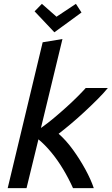

<svg xmlns="http://www.w3.org/2000/svg" viewBox="-20 -979 581 999"><path d="M20 0 202 -759 305 -776 193 -313Q227 -337 260.5 -365Q294 -393 325.5 -421.5Q357 -450 383 -476Q409 -502 426 -521H541Q519 -494 487.5 -462.5Q456 -431 420.5 -398Q385 -365 350 -335.5Q315 -306 285 -283Q324 -249 359.5 -200Q395 -151 424 -98Q453 -45 468 0H360Q337 -51 308.5 -98.5Q280 -146 247 -186Q214 -226 180 -254L118 0ZM263 -811 160 -920 198 -959 274 -892 375 -959 404 -914Z"/></svg>

Font: Ubuntu Sans Medium
Style: Italic
Weight: 500
Italic angle: -13.5°
Designer: Dalton Maag Ltd
Foundry: Dalton Maag Ltd
Version: Version 1.006